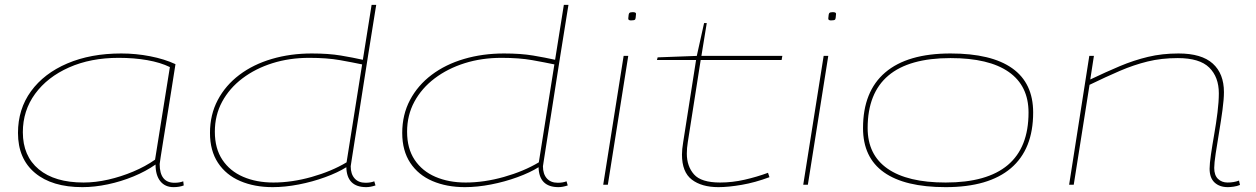

<svg xmlns="http://www.w3.org/2000/svg" viewBox="-20 -760 5168 790"><path d="M694 10Q659 10 639.5 -14.5Q620 -39 620 -83Q580 -55 529 -34Q478 -13 423.5 -1.5Q369 10 319 10Q194 10 124 -48.5Q54 -107 54 -213Q54 -311 107.5 -384.5Q161 -458 257 -499Q353 -540 479 -540Q539 -540 598 -528.5Q657 -517 702 -496Q694 -444 685 -388Q676 -332 667.5 -279Q659 -226 652 -183Q645 -140 641 -113.5Q637 -87 637 -85Q637 -8 698 -8Q719 -8 734 -14L736 3Q718 10 694 10ZM618 -103 679 -484Q640 -503 586 -512.5Q532 -522 468 -522Q353 -522 264 -482.5Q175 -443 124.5 -374Q74 -305 74 -216Q74 -118 139.5 -63.5Q205 -9 324 -9Q373 -9 425.5 -21Q478 -33 528 -54Q578 -75 618 -103Z M1487 10Q1407 10 1405 -72Q1370 -50 1318 -31Q1266 -12 1209.5 -1Q1153 10 1102 10Q1027 10 968.5 -15Q910 -40 877 -90Q844 -140 844 -213Q844 -288 876 -348.5Q908 -409 965 -452Q1022 -495 1098.5 -517.5Q1175 -540 1263 -540Q1332 -540 1382.5 -531.5Q1433 -523 1473 -514L1509 -740H1528Q1528 -740 1523.5 -712.5Q1519 -685 1511.5 -637.5Q1504 -590 1494.5 -531.5Q1485 -473 1475.5 -410.5Q1466 -348 1456.5 -289Q1447 -230 1439.5 -182Q1432 -134 1427.5 -105.5Q1423 -77 1423 -76Q1423 -44 1439 -26Q1455 -8 1484 -8Q1505 -8 1520 -14L1525 3Q1504 10 1487 10ZM1105 -9Q1181 -9 1262.5 -32Q1344 -55 1406 -92L1470 -495Q1432 -503 1379 -512.5Q1326 -522 1252 -522Q1171 -522 1101 -500Q1031 -478 977.5 -437.5Q924 -397 894 -341.5Q864 -286 864 -218Q864 -149 895 -102.5Q926 -56 980.5 -32.5Q1035 -9 1105 -9Z M2278 10Q2198 10 2196 -72Q2161 -50 2109 -31Q2057 -12 2000.5 -1Q1944 10 1893 10Q1818 10 1759.5 -15Q1701 -40 1668 -90Q1635 -140 1635 -213Q1635 -288 1667 -348.5Q1699 -409 1756 -452Q1813 -495 1889.5 -517.5Q1966 -540 2054 -540Q2123 -540 2173.5 -531.5Q2224 -523 2264 -514L2300 -740H2319Q2319 -740 2314.5 -712.5Q2310 -685 2302.5 -637.5Q2295 -590 2285.5 -531.5Q2276 -473 2266.5 -410.5Q2257 -348 2247.5 -289Q2238 -230 2230.5 -182Q2223 -134 2218.5 -105.5Q2214 -77 2214 -76Q2214 -44 2230 -26Q2246 -8 2275 -8Q2296 -8 2311 -14L2316 3Q2295 10 2278 10ZM1896 -9Q1972 -9 2053.5 -32Q2135 -55 2197 -92L2261 -495Q2223 -503 2170 -512.5Q2117 -522 2043 -522Q1962 -522 1892 -500Q1822 -478 1768.5 -437.5Q1715 -397 1685 -341.5Q1655 -286 1655 -218Q1655 -149 1686 -102.5Q1717 -56 1771.5 -32.5Q1826 -9 1896 -9Z M2584 -710Q2597 -710 2597 -703Q2596 -683 2593 -679.5Q2590 -676 2576 -676Q2572 -676 2568.5 -677.5Q2565 -679 2565 -684Q2566 -704 2570 -707Q2574 -710 2584 -710ZM2462 0 2546 -530H2565L2481 0Z M3140 -49 3146 -31Q3087 -9 3032 0.5Q2977 10 2936 10Q2867 10 2826.5 -21Q2786 -52 2786 -124Q2786 -145 2791 -175L2844 -513H2683L2686 -524L2847 -530L2877 -665H2888L2866 -530H3199L3196 -513H2863L2810 -175Q2808 -163 2807 -151Q2806 -139 2806 -128Q2806 -76 2835.5 -42.5Q2865 -9 2943 -9Q2993 -9 3043.5 -20.5Q3094 -32 3140 -49Z M3407 -710Q3420 -710 3420 -703Q3419 -683 3416 -679.5Q3413 -676 3399 -676Q3395 -676 3391.5 -677.5Q3388 -679 3388 -684Q3389 -704 3393 -707Q3397 -710 3407 -710ZM3285 0 3369 -530H3388L3304 0Z M3871 10Q3703 10 3617 -51Q3531 -112 3531 -233Q3531 -384 3622.5 -462Q3714 -540 3891 -540Q4059 -540 4145 -479Q4231 -418 4231 -297Q4231 -146 4139.5 -68Q4048 10 3871 10ZM3871 -9Q4212 -9 4212 -297Q4212 -407 4130.5 -464Q4049 -521 3891 -521Q3550 -521 3550 -233Q3550 -123 3632 -66Q3714 -9 3871 -9Z M4462 -530H4481L4466 -433Q4531 -464 4588 -488Q4645 -512 4703.5 -526Q4762 -540 4829 -540Q4924 -540 4970 -498.5Q5016 -457 5016 -381Q5016 -352 5010 -307.5Q5004 -263 4996 -215.5Q4988 -168 4982 -128Q4976 -88 4976 -69Q4976 -39 4991.5 -24Q5007 -9 5031 -9Q5057 -9 5078 -17L5082 1Q5070 6 5056 8Q5042 10 5032 10Q4998 10 4977.5 -9Q4957 -28 4957 -66Q4957 -86 4962.5 -124Q4968 -162 4976 -207.5Q4984 -253 4989.5 -297.5Q4995 -342 4995 -376Q4995 -443 4955.5 -482Q4916 -521 4826 -521Q4759 -521 4702 -507Q4645 -493 4588 -468.5Q4531 -444 4463 -411L4398 0H4379Z"/></svg>

Font: Georama ExtraExtended Thin
Style: Italic
Weight: 100
Width: 8
Italic angle: -9°
Designer: Jean-Baptiste Levee
Foundry: Production Type
Version: Version 1.000